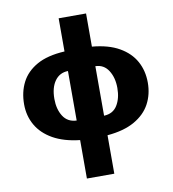

<svg xmlns="http://www.w3.org/2000/svg" viewBox="-103 -850 1064 1180"><g transform="rotate(-10 428.5 -260.0)"><path d="M343 240V0Q243 -11 176 -49Q109 -87 75.5 -145.5Q42 -204 42 -276Q42 -352 72.5 -412Q103 -472 169 -509.5Q235 -547 343 -553V-760H514V-553Q616 -544 682.5 -506Q749 -468 781.5 -409Q814 -350 814 -276Q814 -203 782.5 -144Q751 -85 684.5 -47Q618 -9 514 0V240ZM343 -122V-431Q291 -430 261 -388.5Q231 -347 231 -276Q231 -212 259 -168Q287 -124 343 -122ZM514 -122Q570 -124 597 -167.5Q624 -211 624 -276Q624 -340 595.5 -385Q567 -430 514 -431Z"/></g></svg>

Font: Noto Sans Black
Style: Regular
Weight: 900
Designer: Monotype Design Team
Foundry: Monotype Imaging Inc.
Version: Version 2.007